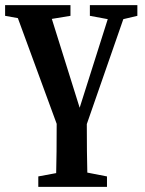

<svg xmlns="http://www.w3.org/2000/svg" viewBox="-24 -499 566 752"><path d="M328 -437V-479H514V-437L459 -424L316 -13Q316 48 316.5 93Q317 138 318 177L395 192V233H126V192L196 179Q197 139 197.5 94Q198 49 198 -14L46 -428L-4 -437V-479H252V-437L179 -425L288 -77L398 -424Z"/></svg>

Font: Source Serif Pro Semibold
Style: Regular
Weight: 600
Designer: Frank Grießhammer
Foundry: Adobe Systems Incorporated
Version: Version 3.000;hotconv 1.0.109;makeotfexe 2.5.65596